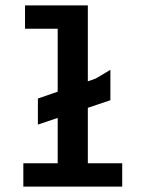

<svg xmlns="http://www.w3.org/2000/svg" viewBox="-20 -695 540 715"><path d="M73.2 -674.8H307.1V-392.1L335 -401.9Q340.8 -404.8 353.5 -412.4Q366.2 -419.9 391.1 -435.1V-321.8L307.1 -293.5V-86.9H435.1V0H66.9V-86.9H194.8V-255.9L121.1 -231V-328.1L194.8 -353.5V-587.9H73.2Z"/></svg>

Font: InconsolataGo
Style: Bold
Weight: 700
Designer: Raph Levien, Kirill Tkachev(cyreal.org)
Foundry: Raph Levien, Kirill Tkachev(cyreal.org)
Version: Version 1.015; ttfautohint (v0.92) -l 8 -r 50 -G 200 -x 14 -